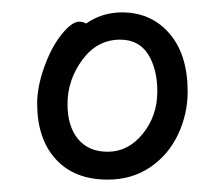

<svg xmlns="http://www.w3.org/2000/svg" viewBox="-20 -763 360 310"><path d="M177 -743Q224 -743 253.5 -709Q283 -675 283 -615Q283 -579 267.5 -546Q252 -513 222.5 -493Q193 -473 154 -473Q100 -473 70 -506Q40 -539 40 -596Q40 -623 51.5 -655Q63 -687 79.5 -707.5Q96 -728 108 -728Q114 -728 119 -725Q145 -743 177 -743ZM154 -518Q187 -518 210.5 -547Q234 -576 234 -615Q234 -652 219 -675.5Q204 -699 174 -699Q137 -699 113 -666.5Q89 -634 89 -595Q89 -559 106 -538.5Q123 -518 154 -518Z"/></svg>

Font: JyunsaiKaai Light
Style: Regular
Weight: 300
Designer: Fontworks Inc.
Version: Version 0.030;April 7, 2024;FontCreator 14.0.0.2901 64-bit